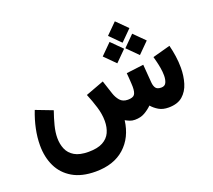

<svg xmlns="http://www.w3.org/2000/svg" viewBox="-153 -912 1517 1367"><g transform="rotate(-20 605.5 -228.5)"><path d="M842.8 -708 923.8 -627 842.8 -545.9 761.7 -627ZM928.7 -583 1009.8 -502 928.7 -420.9 847.7 -502ZM757.3 -583 838.4 -502 757.3 -420.9 676.3 -502ZM738.8 0Q717.8 0 700.7 -6.8Q683.6 -13.7 668 -22.5Q651.9 104 569.8 177.5Q487.8 251 350.6 251Q245.6 251 176.5 210.4Q107.4 169.9 73.7 99.9Q40 29.8 40 -59.6Q40 -119.1 53.2 -182.9Q66.4 -246.6 91.3 -310.1L217.8 -261.7Q199.2 -209 186.5 -159.2Q173.8 -109.4 173.8 -66.9Q173.8 -21 189.9 17.3Q206.1 55.7 244.6 78.6Q283.2 101.6 350.6 101.6Q418.9 101.6 458.7 79.8Q498.5 58.1 515.9 20.3Q533.2 -17.6 533.2 -66.4Q533.2 -118.2 516.1 -173.8Q499 -229.5 476.6 -283.2L615.7 -335L649.4 -232.4Q660.2 -199.7 680.7 -175.8Q701.2 -151.9 739.7 -151.4Q778.3 -151.4 790.8 -168.5Q803.2 -185.5 803.2 -226.6Q803.2 -233.4 802.2 -252Q801.3 -270.5 799.6 -292.7Q797.9 -314.9 796.4 -332L927.2 -348.1L938 -210.4Q940.4 -182.1 951.9 -166.7Q963.4 -151.4 993.2 -151.4Q1020.5 -151.4 1030.5 -173.1Q1040.5 -194.8 1040.5 -225.6Q1040.5 -253.9 1035.2 -284.4Q1029.8 -314.9 1023.4 -339.6Q1017.1 -364.3 1014.2 -374.5L1148.4 -411.1Q1158.7 -371.1 1165.3 -326.4Q1171.9 -281.7 1171.9 -237.3Q1171.9 -175.3 1155.5 -121.1Q1139.2 -66.9 1100.6 -33.4Q1062 0 994.1 0Q950.2 0 920.2 -17.8Q890.1 -35.6 869.1 -60.1Q844.7 -36.1 813.5 -18.1Q782.2 0 738.8 0Z"/></g></svg>

Font: Vazirmatn UI Black
Style: Regular
Weight: 900
Designer: Saber Rastikerdar
Foundry: Saber Rastikerdar
Version: Version 33.003